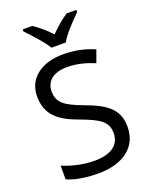

<svg xmlns="http://www.w3.org/2000/svg" viewBox="-172 -1035 893 1136"><g transform="rotate(-20 274.5 -467.0)"><path d="M239 -784H329C353 -829 416 -893 454 -931V-944H392C357 -921 319 -888 283 -852C250 -888 211 -921 176 -944H116V-931C152 -893 213 -829 239 -784ZM502 -191C502 -303 433 -350 307 -397C191 -440 151 -469 151 -541C151 -603 197 -645 286 -645C348 -645 407 -628 457 -607L485 -684C431 -708 366 -724 288 -724C153 -724 60 -655 60 -542C60 -431 122 -374 244 -330C373 -283 412 -253 412 -183C412 -112 357 -68 251 -68C175 -68 99 -89 51 -110V-24C96 -2 167 10 247 10C403 10 502 -64 502 -191Z"/></g></svg>

Font: Noto Sans Lycian
Style: Regular
Weight: 400
Designer: Monotype Design Team
Foundry: Monotype Imaging Inc.
Version: Version 2.002